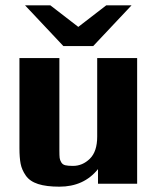

<svg xmlns="http://www.w3.org/2000/svg" viewBox="-20 -690 601 721"><path d="M74 -670H169L274 -589L379 -670H474L330 -517H218ZM53 -134V-472H203V-125Q203 -105 204 -97Q205 -89 210 -80.5Q215 -72 225 -69.5Q235 -67 254 -67Q290 -67 317.5 -94Q345 -121 345 -177V-472H495V0H348V-55Q295 11 203 11Q154 11 123 1Q92 -9 77 -30.5Q62 -52 57.5 -75Q53 -98 53 -134Z"/></svg>

Font: Coval
Style: Black
Weight: 1000
Foundry: Context Ltd
Version: Version 001.000